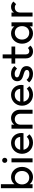

<svg xmlns="http://www.w3.org/2000/svg" viewBox="1762 -2516 764 4328"><g transform="rotate(-90 2144.0 -352.0)"><path d="M316 10C446 10 546 -98 546 -237C546 -377 446 -485 316 -485C249 -485 191 -456 156 -409V-714H66V0H156V-65C191 -18 248 10 316 10ZM151 -237C151 -333 212 -400 302 -400C391 -400 454 -333 454 -238C454 -142 391 -75 301 -75C212 -75 151 -142 151 -237Z M649 0H739V-475H649ZM637 -628C637 -595 661 -570 694 -570C727 -570 751 -595 751 -628C751 -660 727 -685 694 -685C661 -685 637 -660 637 -628Z M1092 10C1167 10 1235 -19 1281 -72L1223 -131C1192 -93 1145 -75 1092 -75C1007 -75 947 -124 933 -204H1305C1309 -223 1310 -238 1310 -252C1310 -387 1216 -485 1086 -485C948 -485 841 -377 841 -238C841 -96 949 10 1092 10ZM933 -279C947 -354 1004 -402 1084 -402C1163 -402 1212 -356 1222 -279Z M1744 -277V0H1834V-295C1834 -394 1757 -485 1648 -485C1585 -485 1531 -458 1498 -413V-475H1408V0H1498V-277C1498 -349 1550 -401 1622 -401C1694 -401 1744 -350 1744 -277Z M2176 10C2251 10 2319 -19 2365 -72L2307 -131C2276 -93 2229 -75 2176 -75C2091 -75 2031 -124 2017 -204H2389C2393 -223 2394 -238 2394 -252C2394 -387 2300 -485 2170 -485C2032 -485 1925 -377 1925 -238C1925 -96 2033 10 2176 10ZM2017 -279C2031 -354 2088 -402 2168 -402C2247 -402 2296 -356 2306 -279Z M2643 10C2750 10 2818 -46 2818 -135C2818 -312 2564 -258 2564 -352C2564 -383 2592 -403 2644 -403C2694 -403 2733 -384 2760 -349L2818 -407C2780 -458 2721 -485 2647 -485C2542 -485 2477 -431 2477 -345C2477 -172 2732 -231 2732 -127C2732 -92 2700 -72 2644 -72C2588 -72 2542 -92 2508 -135L2450 -77C2494 -22 2563 10 2643 10Z M3148 10C3208 10 3246 -10 3280 -50L3225 -105C3205 -85 3184 -74 3154 -74C3112 -74 3082 -101 3082 -152V-391H3259V-475H3082V-674H2992V-475H2875V-391H2992V-150C2992 -46 3062 10 3148 10Z M3555 10C3623 10 3679 -18 3713 -64V0H3804V-475H3713V-411C3679 -457 3622 -485 3555 -485C3424 -485 3323 -376 3323 -237C3323 -98 3424 10 3555 10ZM3416 -238C3416 -333 3479 -400 3569 -400C3659 -400 3719 -334 3719 -237C3719 -141 3659 -75 3570 -75C3480 -75 3416 -143 3416 -238Z M3935 0H4025V-271C4025 -357 4072 -400 4139 -400C4170 -400 4193 -391 4214 -370L4273 -431C4240 -469 4202 -485 4154 -485C4096 -485 4052 -461 4025 -419V-475H3935Z"/></g></svg>

Font: MV Cash
Style: Regular
Weight: 400
Designer: Rodrigo Fuenzalida
Foundry: fragTYPE
Version: Version 1.100;Glyphs 3.1.2 (3151)